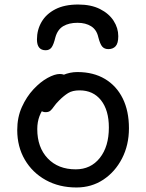

<svg xmlns="http://www.w3.org/2000/svg" viewBox="-20 -817 646 849"><path d="M318.2 12Q241.8 12 182.6 -20.7Q123.4 -53.4 89.8 -110.8Q56.2 -168.2 56.2 -242Q56.2 -298.2 76.7 -343.7Q97.2 -389.2 127.9 -422.1Q158.6 -455 190.3 -472.4Q222 -489.8 244.2 -489.8Q254.6 -489.8 262.5 -486.9Q270.4 -484 275 -477.7Q279.6 -471.4 279.6 -460.4Q279.6 -439.6 271.4 -423.8Q263.2 -408 237 -394.4Q205.2 -374.8 184.9 -352.4Q164.6 -330 154.7 -303.7Q144.8 -277.4 144.8 -246.2Q144.8 -165.2 191 -116.7Q237.2 -68.2 314.8 -68.2Q381.4 -68.2 421.4 -118.6Q461.4 -169 461.4 -253.2Q461.4 -329.6 426.8 -373.5Q392.2 -417.4 331.8 -417.4Q300.4 -417.4 281.2 -405.4Q262 -393.4 242 -373.4Q226.4 -357.8 218.5 -346.1Q210.6 -334.4 203 -327.7Q195.4 -321 181.8 -321Q167.6 -321 159.3 -329.7Q151 -338.4 151 -359.4Q151 -381.6 165.4 -406.1Q179.8 -430.6 204.2 -451.5Q228.6 -472.4 259 -485.4Q289.4 -498.4 322.2 -498.4Q393 -498.4 444.1 -467.9Q495.2 -437.4 522.7 -381.8Q550.2 -326.2 550.2 -250Q550.2 -175.8 519.6 -116.4Q489 -57 436.8 -22.5Q384.6 12 318.2 12ZM325.8 -797Q382.6 -797 422.1 -777.1Q461.6 -757.2 482.3 -725.2Q503 -693.2 503 -657Q503 -625.6 491.3 -612.7Q479.6 -599.8 459.2 -599.8Q442 -599.8 432.3 -610.7Q422.6 -621.6 414.6 -652.8Q407.4 -685.4 383.1 -700.8Q358.8 -716.2 322.8 -716.2Q284.8 -716.2 259.7 -701.3Q234.6 -686.4 225 -652.2Q217 -619.2 207.8 -607Q198.6 -594.8 181.8 -594.8Q163 -594.8 153.2 -606.6Q143.4 -618.4 143.4 -642.6Q143.4 -684.8 163.7 -719.9Q184 -755 224.5 -776Q265 -797 325.8 -797Z"/></svg>

Font: Shantell Sans Light
Style: Regular
Weight: 300
Designer: Stephen Nixon, Anya Danilova, Shantell Martin
Foundry: Arrow Type
Version: Version 1.011;[c5ecc13dd]